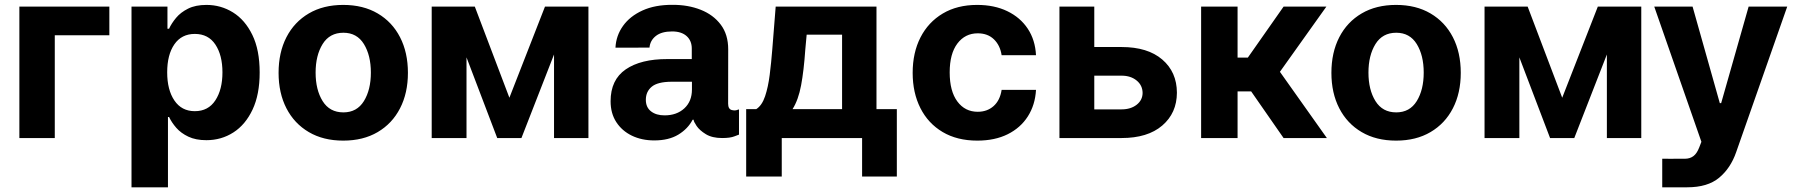

<svg xmlns="http://www.w3.org/2000/svg" viewBox="-20 -573 7456 797"><path d="M433.9 -545.5V-426.5H207.4V0H60.4V-545.5Z M525.9 204.5V-545.5H675.1V-453.8H681.8Q692.1 -476.2 710.9 -498.9Q729.8 -521.7 760.7 -537.1Q791.5 -552.6 837 -552.6Q897 -552.6 947.1 -521.5Q997.2 -490.4 1027.5 -428.1Q1057.9 -365.8 1057.9 -272Q1057.9 -180.8 1028.4 -118.1Q998.9 -55.4 948.9 -23.3Q898.8 8.9 836.6 8.9Q792.6 8.9 761.9 -5.7Q731.2 -20.2 711.8 -42.4Q692.5 -64.6 681.8 -87.4H677.2V204.5ZM674 -272.7Q674 -199.9 704 -155.7Q734 -111.5 788.7 -111.5Q844.5 -111.5 873.9 -156.4Q903.4 -201.3 903.4 -272.7Q903.4 -343.8 874.1 -388Q844.8 -432.2 788.7 -432.2Q733.7 -432.2 703.8 -389Q674 -345.9 674 -272.7Z M1404.8 10.7Q1322.1 10.7 1261.9 -24.7Q1201.7 -60 1169 -123.4Q1136.4 -186.8 1136.4 -270.6Q1136.4 -355.1 1169 -418.5Q1201.7 -481.9 1261.9 -517.2Q1322.1 -552.6 1404.8 -552.6Q1487.6 -552.6 1547.8 -517.2Q1608 -481.9 1640.6 -418.5Q1673.3 -355.1 1673.3 -270.6Q1673.3 -186.8 1640.6 -123.4Q1608 -60 1547.8 -24.7Q1487.6 10.7 1404.8 10.7ZM1405.5 -106.5Q1461.6 -106.5 1490.6 -153.4Q1519.5 -200.3 1519.5 -271.7Q1519.5 -343 1490.6 -390.1Q1461.6 -437.1 1405.5 -437.1Q1348.4 -437.1 1319.2 -390.1Q1290.1 -343 1290.1 -271.7Q1290.1 -200.3 1319.2 -153.4Q1348.4 -106.5 1405.5 -106.5Z M2094.5 -167.3 2242.2 -545.5H2422.6V0H2279.8V-346.9L2144.5 0H2044L1916.5 -334.9V0H1772V-545.5H1951Z M2695.7 9.9Q2643.8 9.9 2602.8 -9.9Q2561.8 -29.8 2538.2 -66.2Q2514.6 -102.6 2514.6 -152.7Q2514.6 -241.8 2577.4 -285Q2640.3 -328.1 2750.4 -327.8H2851.6V-371.4Q2851.6 -404.1 2830.1 -423.3Q2808.6 -442.5 2769.9 -442.5Q2726.2 -442.5 2702.4 -423.7Q2678.6 -404.8 2676.1 -375.4L2534.8 -375Q2537.3 -425.1 2566.1 -465.4Q2594.8 -505.7 2647 -529.5Q2699.2 -553.3 2771.3 -552.9Q2835.9 -553.3 2888.5 -532.5Q2941.1 -511.7 2971.9 -470.7Q3002.8 -429.7 3002.8 -368.3L3002.5 -142.8Q3002.5 -120.4 3017.4 -116.3Q3032.3 -112.2 3044.7 -118.3H3047.6V-14.2Q3046.2 -14.2 3028.8 -7.1Q3011.4 0 2977.6 0Q2936.1 0 2910 -16Q2883.9 -32 2871.6 -50.2Q2859.4 -68.5 2859.4 -75.3V-76H2855.1Q2835.6 -38.4 2795.8 -14.2Q2756 9.9 2695.7 9.9ZM2738.6 -94.1Q2789.1 -94.1 2820.7 -123.2Q2852.3 -152.3 2852.3 -201.7V-233.7H2767Q2709.5 -233.3 2685.2 -212.9Q2660.9 -192.5 2660.9 -158.7Q2660.9 -127.5 2682.4 -110.8Q2703.8 -94.1 2738.6 -94.1Z M3077.4 159.8V-120H3119.3Q3143.1 -135.3 3155.9 -173.5Q3168.7 -211.6 3175.1 -262.6Q3181.5 -313.6 3185.7 -367.2L3199.9 -545.5H3618.3V-120H3702.8V159.8H3558.6V0H3225.1V159.8ZM3269.9 -120H3475.5V-429H3328.5L3322.8 -367.2Q3316.8 -279.8 3305.4 -218.9Q3294 -158 3269.9 -120Z M4036.9 10.7Q3953.1 10.7 3892.9 -25Q3832.7 -60.7 3800.6 -124.3Q3768.5 -187.9 3768.5 -270.6Q3768.5 -354.4 3801 -417.8Q3833.5 -481.2 3893.5 -516.9Q3953.5 -552.6 4036.2 -552.6Q4107.6 -552.6 4161.4 -526.6Q4215.2 -500.7 4246.3 -453.8Q4277.3 -407 4280.5 -343.8H4137.8Q4131.7 -384.6 4106 -409.6Q4080.3 -434.7 4038.7 -434.7Q3986.2 -434.7 3954.2 -392.4Q3922.2 -350.1 3922.2 -272.7Q3922.2 -194.6 3954 -151.8Q3985.8 -109 4038.7 -109Q4077.8 -109 4104.4 -132.6Q4131 -156.2 4137.8 -199.9H4280.5Q4277 -137.4 4246.6 -89.8Q4216.3 -42.3 4163 -15.8Q4109.7 10.7 4036.9 10.7Z M4522.4 -377.8H4635.7Q4744 -377.8 4804.5 -326Q4865.1 -274.1 4865.4 -188.2Q4865.1 -103.7 4804.5 -51.8Q4744 0 4635.7 0H4377.8V-545.5H4522.4ZM4522.4 -258.9V-119H4635.7Q4673.7 -119 4698.2 -138.1Q4722.7 -157.3 4723 -187.1Q4722.7 -218.8 4698.2 -238.8Q4673.7 -258.9 4635.7 -258.9Z M4965.9 0V-545.5H5117.2V-333.8H5159.8L5308.2 -545.5H5485.8L5293 -274.9L5487.9 0H5308.2L5173.7 -193.5H5117.2V0Z M5775.2 10.7Q5692.5 10.7 5632.3 -24.7Q5572.1 -60 5539.4 -123.4Q5506.7 -186.8 5506.7 -270.6Q5506.7 -355.1 5539.4 -418.5Q5572.1 -481.9 5632.3 -517.2Q5692.5 -552.6 5775.2 -552.6Q5858 -552.6 5918.1 -517.2Q5978.3 -481.9 6011 -418.5Q6043.7 -355.1 6043.7 -270.6Q6043.7 -186.8 6011 -123.4Q5978.3 -60 5918.1 -24.7Q5858 10.7 5775.2 10.7ZM5775.9 -106.5Q5832 -106.5 5861 -153.4Q5889.9 -200.3 5889.9 -271.7Q5889.9 -343 5861 -390.1Q5832 -437.1 5775.9 -437.1Q5718.8 -437.1 5689.6 -390.1Q5660.5 -343 5660.5 -271.7Q5660.5 -200.3 5689.6 -153.4Q5718.8 -106.5 5775.9 -106.5Z M6464.8 -167.3 6612.6 -545.5H6793V0H6650.2V-346.9L6514.9 0H6414.4L6286.9 -334.9V0H6142.4V-545.5H6321.4Z M6983.7 204.5Q6973.7 204.5 6963.6 204.5Q6953.5 204.5 6943.5 204.5Q6924.7 204.5 6908 204.5Q6891.3 204.5 6880 204.5V85.9Q6891.3 86.3 6914.8 86.1Q6938.2 85.9 6956.3 85.9Q6962.7 85.9 6967.7 85.9Q6972.7 85.9 6975.5 85.9Q6995.4 85.6 7009.6 74.9Q7023.8 64.3 7033.7 38.7L7042.6 15.6L6846.9 -545.5H7006L7119 -144.9H7124.6L7238.6 -545.5H7398.8L7186.8 58.9Q7163.7 125.4 7115.9 165Q7068.2 204.5 6983.7 204.5Z"/></svg>

Font: Inter Zeller
Style: Bold
Weight: 700
Designer: Rasmus Andersson; Joe Bland
Foundry: zeller
Version: Version 3.015;git-dec3a8cb1